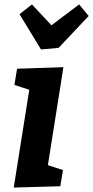

<svg xmlns="http://www.w3.org/2000/svg" viewBox="-20 -841 420 866"><path d="M42 5 112 -436 45 -458 57 -531 266 -538 196 -96 264 -74 252 -1ZM337 -821 380 -769 244 -625 165 -618 68 -777 124 -821 212 -727Z"/></svg>

Font: Bitter
Style: Bold Italic
Weight: 700
Italic angle: -9°
Designer: Sol Matas, and Bitter project Authors
Foundry: Sol Matas
Version: Version 2.001